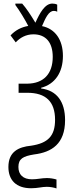

<svg xmlns="http://www.w3.org/2000/svg" viewBox="-20 -866 441 1074"><path d="M273 -846C231 -846 203 -794 178 -739C151 -784 127 -820 104 -846H66V-838C87 -811 124 -749 138 -721C99 -714 66 -697 39 -668L68 -629C92 -655 125 -674 167 -674C235 -674 275 -630 275 -548C275 -451 222 -399 133 -398H84V-347H133C236 -347 288 -298 288 -196C288 -105 248 -65 154 -51C83 -44 27 -17 27 68C27 142 71 187 154 187C192 187 214 179 242 179C261 179 282 183 296 188V138C279 133 260 130 242 130C213 130 190 137 159 137C109 137 83 111 83 68C83 22 109 8 170 -2C269 -14 344 -61 344 -194C344 -297 298 -360 210 -371V-375C287 -395 332 -460 332 -553C332 -643 289 -705 215 -720C234 -764 252 -805 281 -805C287 -805 295 -804 300 -800V-840C292 -844 284 -846 273 -846Z"/></svg>

Font: Noto Sans UI Condensed Light
Style: Regular
Weight: 300
Width: 3
Designer: Monotype Design Team
Foundry: Monotype Imaging Inc.
Version: Version 1.901